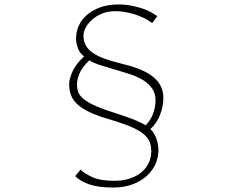

<svg xmlns="http://www.w3.org/2000/svg" viewBox="-20 -788 1040 858"><path d="M660 -685Q651 -692 634.5 -701.5Q618 -711 596.5 -719Q575 -727 548.5 -732.5Q522 -738 493 -738Q462 -738 436.5 -727.5Q411 -717 392.5 -701Q374 -685 363.5 -665.5Q353 -646 353 -628Q353 -599 367.5 -578.5Q382 -558 407 -544Q432 -530 464.5 -520Q497 -510 532 -501Q621 -480 665.5 -443.5Q710 -407 710 -351Q710 -310 694 -272Q678 -234 652 -211Q667 -198 677.5 -172Q688 -146 688 -116Q688 -85 675 -55.5Q662 -26 636.5 -2.5Q611 21 573 35.5Q535 50 485 50Q419 50 379 36Q339 22 316 -1L340 -30Q357 -13 392.5 3.5Q428 20 491 20Q530 20 561 9.5Q592 -1 613 -19Q634 -37 645 -61Q656 -85 656 -112Q656 -136 648.5 -154.5Q641 -173 621 -189.5Q601 -206 566 -221Q531 -236 475 -253Q422 -268 386.5 -284Q351 -300 329.5 -318.5Q308 -337 298.5 -360Q289 -383 289 -412Q289 -435 304 -468.5Q319 -502 356 -536Q336 -550 327.5 -574.5Q319 -599 320 -618Q320 -646 332 -673Q344 -700 368 -721Q392 -742 427 -755Q462 -768 509 -768Q541 -768 568.5 -762.5Q596 -757 618 -749.5Q640 -742 656.5 -732.5Q673 -723 683 -716ZM379 -518Q348 -489 336 -461.5Q324 -434 324 -410Q324 -395 328 -380.5Q332 -366 347.5 -351Q363 -336 395.5 -320Q428 -304 485 -286Q522 -274 547.5 -265Q573 -256 589.5 -249Q606 -242 615.5 -237Q625 -232 631 -228Q653 -250 664 -280Q675 -310 675 -339Q675 -371 659.5 -393Q644 -415 618.5 -430.5Q593 -446 561 -456.5Q529 -467 496 -476.5Q463 -486 432.5 -495.5Q402 -505 379 -518Z"/></svg>

Font: SpoqaHanSansJP-Thin
Style: Regular
Weight: 250
Designer: [Source Han Sans]
Ryoko NISHIZUKA  (kana & ideographs); Paul D. Hunt (Latin, Greek & Cyrillic); Wenlong ZHANG  (bopomofo
Foundry: Spoqa (http://bi.spoqa.com)
Version: Version 1.002.20150607